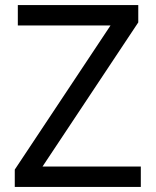

<svg xmlns="http://www.w3.org/2000/svg" viewBox="-20 -734 612 754"><path d="M533 0H38V-68L414 -634H50V-714H523V-646L147 -80H533Z"/></svg>

Font: Apis
Style: Regular
Weight: 400
Designer: Monotype Design Team
Foundry: Monotype Imaging Inc.
Version: Version 2.000; build 0001